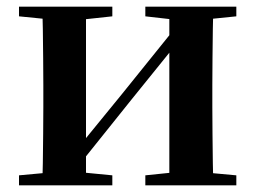

<svg xmlns="http://www.w3.org/2000/svg" viewBox="-20 -556 767 576"><path d="M37 0V-30L146 -40H214L317 -30V0ZM416 0V-30L513 -40H580L689 -30V0ZM106 0Q108 -25 108.5 -67Q109 -109 109.5 -154.5Q110 -200 110 -235V-301Q110 -336 109.5 -381Q109 -426 108.5 -468.5Q108 -511 106 -536H238V0ZM210 -52 161 -78H186L346 -274L516 -485L564 -461H539L375 -258ZM488 0V-536H620Q619 -511 618.5 -468.5Q618 -426 617.5 -381Q617 -336 617 -301V-235Q617 -200 617.5 -154.5Q618 -109 618.5 -67Q619 -25 620 0ZM37 -507V-536H317V-507L215 -496H147ZM416 -507V-536H689V-507L581 -496H513Z"/></svg>

Font: Noto Serif TC
Style: Bold
Weight: 700
Designer: Ryoko NISHIZUKA 西塚涼子 (kana & ideographs); Frank Grießhammer (Latin, Greek & Cyrillic); Wenlong ZHANG 张文龙 (bopomofo); San
Foundry: Adobe
Version: Version 2.002-H1;hotconv 1.1.0;makeotfexe 2.6.0